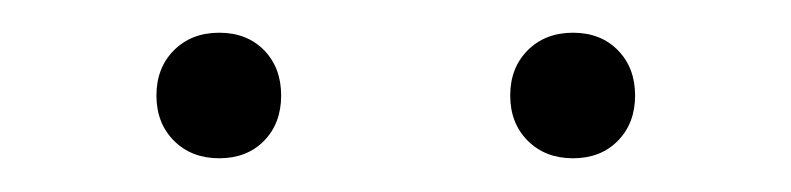

<svg xmlns="http://www.w3.org/2000/svg" viewBox="-20 -713 474 115"><path d="M323.2 -618.2Q306.6 -618.2 296.1 -628.7Q285.6 -639.2 285.6 -655.8Q285.6 -672.4 296.1 -682.9Q306.6 -693.4 323.2 -693.4Q339.8 -693.4 350.1 -682.9Q360.4 -672.4 360.4 -655.8Q360.4 -639.2 350.1 -628.7Q339.8 -618.2 323.2 -618.2ZM111.3 -618.2Q94.7 -618.2 84.2 -628.7Q73.7 -639.2 73.7 -655.8Q73.7 -672.4 84.2 -682.9Q94.7 -693.4 111.3 -693.4Q127.9 -693.4 138.2 -682.9Q148.4 -672.4 148.4 -655.8Q148.4 -639.2 138.2 -628.7Q127.9 -618.2 111.3 -618.2Z"/></svg>

Font: Kumbh Sans Light
Style: Regular
Weight: 300
Version: Version 1.004